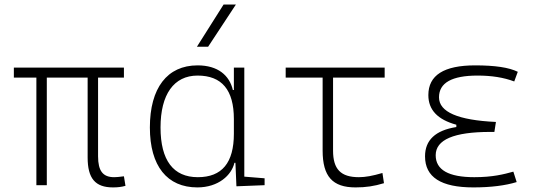

<svg xmlns="http://www.w3.org/2000/svg" viewBox="-20 -815 2384 845"><path d="M477.5 9.8C498 9.8 514.6 7.8 532.2 2.9L525.4 -39.1C503.9 -36.1 490.7 -35.2 482.4 -35.2C433.1 -35.2 411.6 -62.5 411.6 -127V-473.6H525.4V-517.6H41V-473.6H140.1V0H186V-473.6H365.7V-122.1C365.7 -29.8 398.9 9.8 477.5 9.8Z M848.6 9.8C941.4 9.8 999.5 -44.4 1011.7 -98.6H1016.1L1020.5 4.9L1144.5 0V-30.3L1055.2 -37.6V-517.6H1009.3V-418.9H1004.9C989.7 -483.4 939 -527.3 849.6 -527.3C715.8 -527.3 639.6 -427.7 639.6 -253.9C639.6 -84 715.8 9.8 848.6 9.8ZM1009.3 -226.6C1009.3 -98.6 957 -35.2 850.6 -35.2C742.7 -35.2 686.5 -109.4 686.5 -253.9C686.5 -399.4 745.1 -482.4 849.6 -482.4C956.1 -482.4 1009.3 -419.4 1009.3 -291ZM846.7 -609.4H896L1018.1 -794.9H963.9Z M1544.9 9.8C1589.8 9.8 1627 4.4 1669.9 -8.8L1663.1 -53.7C1620.1 -41 1588.4 -35.2 1559.6 -35.2C1479.5 -35.2 1445.8 -70.3 1445.8 -152.3V-473.6H1672.9V-517.6H1237.3V-473.6H1399.9V-152.3C1399.9 -38.6 1443.4 9.8 1544.9 9.8Z M2063.5 9.8C2140.1 9.8 2204.6 1.5 2253.9 -13.7L2239.3 -59.6C2197.3 -47.9 2147.9 -35.2 2067.4 -35.2C1954.1 -35.2 1897.5 -67.4 1897.5 -131.8C1897.5 -200.2 1977.5 -234.4 2137.7 -234.4H2155.8L2162.6 -278.3C1995.1 -286.1 1912.1 -322.3 1912.1 -386.7C1912.1 -450.7 1968.8 -482.4 2082 -482.4C2143.1 -482.4 2196.3 -474.1 2243.2 -456.5L2258.8 -499C2220.2 -518.1 2158.2 -527.3 2071.3 -527.3C1933.6 -527.3 1865.2 -483.9 1865.2 -396.5C1865.2 -331.5 1905.8 -288.6 1988.3 -266.1V-255.9C1896 -241.2 1850.6 -198.2 1850.6 -127C1850.6 -35.2 1920.9 9.8 2063.5 9.8Z"/></svg>

Font: Cascadia Code PL ExtraLight
Style: Regular
Weight: 200
Monospace: yes
Designer: Aaron Bell
Foundry: Saja Typeworks
Version: Version 2404.023